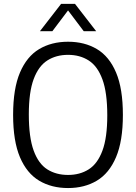

<svg xmlns="http://www.w3.org/2000/svg" viewBox="-20 -966 706 996"><path d="M333 9.5Q247 9.5 183 -28.8Q119 -67 83.5 -150.5Q48 -234 48 -370Q48 -506 83.5 -589.5Q119 -673 183 -711.2Q247 -749.5 333 -749.5Q419 -749.5 483 -711.2Q547 -673 582.2 -589.5Q617.5 -506 617.5 -370Q617.5 -234.5 582 -150.8Q546.5 -67 482.5 -28.8Q418.5 9.5 333 9.5ZM333 -58.5Q394.5 -58.5 440.2 -87.5Q486 -116.5 511.2 -184Q536.5 -251.5 536.5 -367.5Q536.5 -486 511.2 -554.5Q486 -623 440.2 -652.2Q394.5 -681.5 333 -681.5Q271.5 -681.5 225.8 -652.5Q180 -623.5 154.8 -556Q129.5 -488.5 129.5 -372.5Q129.5 -254 154.5 -185.2Q179.5 -116.5 225.2 -87.5Q271 -58.5 333 -58.5ZM187 -804 297 -946H369L479 -804H414.5L333 -912L251.5 -804Z"/></svg>

Font: Encode Sans SemiCondensed SemiCondensed
Style: Regular
Weight: 400
Width: 4
Designer: Multiple Designers
Foundry: Impallari Type
Version: Version 3.000; ttfautohint (v1.8.3) -l 8 -r 50 -G 200 -x 14 